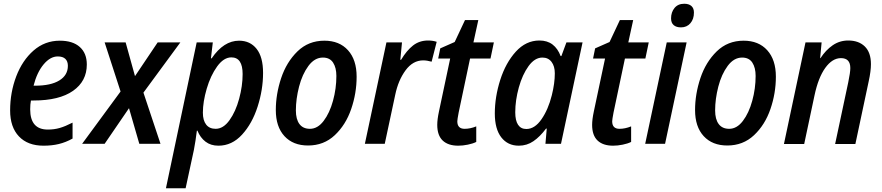

<svg xmlns="http://www.w3.org/2000/svg" viewBox="-20 -767 4704 1024"><path d="M34 -178Q34 -274 66.5 -359.5Q99 -445 159 -497.5Q219 -550 299 -550Q368 -550 405.5 -516.5Q443 -483 443 -423Q443 -334 369.5 -282.5Q296 -231 159 -231H145Q141 -211 141 -184Q141 -76 235 -76Q269 -76 298.5 -84.5Q328 -93 367 -113V-28Q331 -8 294 1Q257 10 212 10Q128 10 81 -39.5Q34 -89 34 -178ZM167 -310Q251 -310 296.5 -338Q342 -366 342 -416Q342 -440 328.5 -453Q315 -466 288 -466Q248 -466 212.5 -423.5Q177 -381 159 -310Z M623 -279 538 -541H650L700 -361L821 -541H942L745 -273L836 0H723L668 -190L538 0H418Z M1029 -541H1115L1105 -456H1109Q1173 -550 1255 -550Q1314 -550 1348.5 -506.5Q1383 -463 1383 -378Q1383 -289 1354 -198.5Q1325 -108 1271 -49Q1217 10 1145 10Q1104 10 1076 -11.5Q1048 -33 1033 -70H1030Q1023 -14 1014 33L970 237H865ZM1274 -372Q1274 -461 1214 -461Q1173 -461 1138 -412.5Q1103 -364 1082.5 -294Q1062 -224 1062 -166Q1062 -125 1079.5 -102.5Q1097 -80 1130 -80Q1171 -80 1204 -126Q1237 -172 1255.5 -240.5Q1274 -309 1274 -372Z M1451 -180Q1451 -265 1479.5 -350.5Q1508 -436 1566.5 -493Q1625 -550 1710 -550Q1790 -550 1836 -499Q1882 -448 1882 -358Q1882 -270 1853 -185.5Q1824 -101 1765.5 -46Q1707 9 1623 9Q1543 9 1497 -41Q1451 -91 1451 -180ZM1774 -362Q1774 -406 1756.5 -433Q1739 -460 1702 -460Q1658 -460 1625 -415.5Q1592 -371 1575 -305Q1558 -239 1558 -178Q1558 -131 1577 -105.5Q1596 -80 1633 -80Q1674 -80 1706 -122Q1738 -164 1756 -229.5Q1774 -295 1774 -362Z M2041 -541H2124L2115 -448H2119Q2149 -498 2183 -524.5Q2217 -551 2263 -551Q2288 -551 2309 -544L2282 -438Q2257 -445 2237 -445Q2182 -445 2143 -392Q2104 -339 2088 -262L2032 0H1926Z M2312 -101Q2312 -130 2321 -172L2381 -455H2317L2328 -509L2405 -543L2460 -660H2531L2505 -541H2614L2596 -455H2487L2426 -166Q2419 -129 2419 -120Q2419 -80 2458 -80Q2488 -80 2520 -93V-10Q2502 -1 2475 4.5Q2448 10 2424 10Q2370 10 2341 -17.5Q2312 -45 2312 -101Z M2619 -162Q2619 -250 2648 -341Q2677 -432 2731 -491.5Q2785 -551 2857 -551Q2899 -551 2927 -529.5Q2955 -508 2970 -468H2974L3001 -541H3087L2972 0H2889L2896 -81H2892Q2860 -38 2825 -14Q2790 10 2747 10Q2688 10 2653.5 -34.5Q2619 -79 2619 -162ZM2923 -259Q2939 -323 2939 -376Q2939 -414 2921.5 -437Q2904 -460 2873 -460Q2832 -460 2799 -414.5Q2766 -369 2747 -300.5Q2728 -232 2728 -168Q2728 -124 2743 -101.5Q2758 -79 2787 -79Q2832 -79 2868 -131Q2904 -183 2923 -259Z M3138 -101Q3138 -130 3147 -172L3207 -455H3143L3154 -509L3231 -543L3286 -660H3357L3331 -541H3440L3422 -455H3313L3252 -166Q3245 -129 3245 -120Q3245 -80 3284 -80Q3314 -80 3346 -93V-10Q3328 -1 3301 4.5Q3274 10 3250 10Q3196 10 3167 -17.5Q3138 -45 3138 -101Z M3559 -669Q3559 -702 3577.5 -724.5Q3596 -747 3629 -747Q3654 -747 3667.5 -735Q3681 -723 3681 -700Q3681 -665 3662 -643Q3643 -621 3612 -621Q3587 -621 3573 -633Q3559 -645 3559 -669ZM3536 -541H3642L3527 0H3421Z M3687 -180Q3687 -265 3715.5 -350.5Q3744 -436 3802.5 -493Q3861 -550 3946 -550Q4026 -550 4072 -499Q4118 -448 4118 -358Q4118 -270 4089 -185.5Q4060 -101 4001.5 -46Q3943 9 3859 9Q3779 9 3733 -41Q3687 -91 3687 -180ZM4010 -362Q4010 -406 3992.5 -433Q3975 -460 3938 -460Q3894 -460 3861 -415.5Q3828 -371 3811 -305Q3794 -239 3794 -178Q3794 -131 3813 -105.5Q3832 -80 3869 -80Q3910 -80 3942 -122Q3974 -164 3992 -229.5Q4010 -295 4010 -362Z M4276 -541H4362L4354 -457H4356Q4384 -500 4421 -525.5Q4458 -551 4504 -551Q4560 -551 4592.5 -519Q4625 -487 4625 -425Q4625 -388 4613 -333L4542 1H4434L4504 -328Q4515 -381 4515 -404Q4515 -457 4465 -457Q4419 -457 4381.5 -405Q4344 -353 4324 -258L4269 1H4161Z"/></svg>

Font: Noto Sans UI NarrowMedium
Style: Italic
Weight: 500
Width: 4
Italic angle: -12°
Designer: Monotype Design Team
Foundry: Monotype Imaging Inc.
Version: Version 1.001